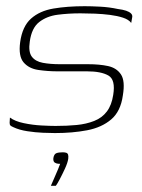

<svg xmlns="http://www.w3.org/2000/svg" viewBox="-20 -424 458 619"><path d="M157 5Q143 5 118.5 4Q94 3 68 -1Q42 -5 23 -14Q16 -17 13.5 -19.5Q11 -22 11 -28.5Q11 -35 12 -45Q28 -33 56.5 -27Q85 -21 113.5 -19.5Q142 -18 159 -18Q196 -18 227 -21Q258 -24 283.5 -34Q309 -44 324.5 -64.5Q340 -85 345 -118Q353 -167 329.5 -180.5Q306 -194 261 -194H166Q134 -194 103.5 -198.5Q73 -203 56 -223Q39 -243 45 -288Q52 -339 80 -364Q108 -389 152.5 -396.5Q197 -404 253 -404Q274 -404 303 -402.5Q332 -401 360 -395Q376 -393 386.5 -389.5Q397 -386 402.5 -380.5Q408 -375 406 -367L403 -350Q395 -361 376.5 -367Q358 -373 334.5 -376Q311 -379 286 -380Q261 -381 239 -381Q201 -381 166 -376.5Q131 -372 106.5 -353Q82 -334 76 -290Q71 -257 82.5 -241.5Q94 -226 118 -221.5Q142 -217 173 -217H264Q301 -217 328.5 -211Q356 -205 370 -184Q384 -163 376 -116Q369 -65 338.5 -39Q308 -13 261 -4Q214 5 157 5ZM144 175Q150 161 156 147.5Q162 134 167 122Q172 110 174 104Q172 104 171 104Q170 104 169 104Q163 104 157 100.5Q151 97 152 86Q154 73 161.5 70Q169 67 182 67Q189 67 193.5 68.5Q198 70 199.5 74.5Q201 79 200 88Q198 101 189.5 119.5Q181 138 172.5 154Q164 170 160 175Z"/></svg>

Font: Genos Thin ExtraLight
Style: Italic
Weight: 250
Italic angle: -8°
Version: Version 1.010